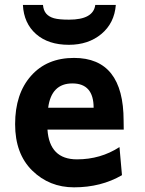

<svg xmlns="http://www.w3.org/2000/svg" viewBox="-20 -762 598 794"><path d="M286.1 12.7Q184.1 12.7 113.3 -56.6Q42.5 -126 42.5 -248.5Q42.5 -374 108.2 -448.2Q173.8 -522.5 286.1 -522.5Q491.2 -522.5 491.2 -262.7L491.7 -226.1H176.3Q184.6 -103 298.3 -103Q396 -103 474.1 -153.8L484.4 -37.6Q397.9 12.7 286.1 12.7ZM367.2 -316.4Q367.2 -417 279.3 -417Q192.4 -417 179.2 -316.4ZM264.6 -576.7Q179.7 -576.7 129.2 -621.1Q78.6 -665.5 74.7 -741.7H157.7Q159.7 -718.8 171.1 -705.6Q182.6 -692.4 203.4 -686.5Q224.1 -680.7 265.6 -680.7Q366.2 -680.7 374 -741.7H459Q453.1 -666.5 399.4 -621.6Q345.7 -576.7 264.6 -576.7Z"/></svg>

Font: Cadman
Style: Bold
Weight: 700
Designer: Paul James MIller
Foundry: High-Logic / Made with FontCreator
Version: Version 2.114;March 28, 2021;FontCreator 13.0.0.2683 64-bit